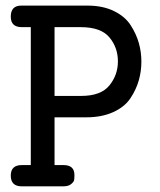

<svg xmlns="http://www.w3.org/2000/svg" viewBox="-20 -659 565 679"><path d="M18.1 -38.1Q18.1 -75.2 57.1 -75.2H88.9V-563H57.1Q18.1 -563 18.1 -600.1Q18.1 -639.2 55.2 -639.2H289.1Q343.3 -639.2 382.6 -620.1Q421.9 -601.1 441.9 -570.1Q461.9 -539.1 470.9 -507.1Q480 -475.1 480 -441.2Q480 -407.2 470.9 -375Q461.9 -342.8 441.4 -311.8Q420.9 -280.8 380.4 -262.5Q339.8 -244.1 285.2 -244.1H172.9V-75.2H205.1Q243.2 -75.2 243.2 -40Q243.2 -28.8 242.2 -22.5Q241.2 -16.1 231.7 -8.1Q222.2 0 203.1 0H57.1Q18.1 0 18.1 -38.1ZM172.9 -319.8H267.1Q336.9 -319.8 366.9 -356.9Q397 -394 397 -441.9Q397 -490.7 366.9 -526.9Q336.9 -563 265.1 -563H172.9Z"/></svg>

Font: CMU Typewriter Text
Style: Bold
Weight: 700
Version: Version 0.7.0